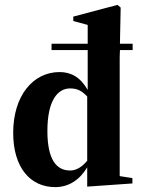

<svg xmlns="http://www.w3.org/2000/svg" viewBox="-20 -751 584 786"><path d="M174 -215C174 -338 215 -389 267 -389C297 -389 315 -379 337 -356V-93C317 -69 294 -53 267 -53C212 -53 174 -96 174 -215ZM522 0V-22L470 -30V-515L471 -546H523V-572H471L474 -720L461 -731L280 -683V-665L339 -649V-572H191V-546H339V-383C309 -435 271 -456 224 -456C115 -456 34 -359 34 -207C34 -65 104 15 206 15C263 15 307 -16 337 -66V13Z"/></svg>

Font: Source Serif 4 Display
Style: Bold
Weight: 700
Designer: Frank Grießhammer
Foundry: Adobe Systems Incorporated
Version: Version 4.004;hotconv 1.0.117;makeotfexe 2.5.65602